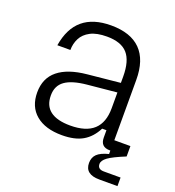

<svg xmlns="http://www.w3.org/2000/svg" viewBox="-126 -643 806 886"><g transform="rotate(20 276.5 -200.5)"><path d="M228 10Q146 10 100 -28.5Q54 -67 54 -137Q54 -207 102 -246Q150 -285 242 -294L402 -310V-263L258 -249Q186 -242 152 -217.5Q118 -193 118 -146V-145Q118 -95 151 -70Q184 -45 249 -45Q326 -45 364 -80Q402 -115 402 -186V-277V-289V-341Q402 -418 370.5 -453.5Q339 -489 269 -489Q219 -489 188.5 -473Q158 -457 144.5 -430.5Q131 -404 131 -373H67Q81 -459 131.5 -501.5Q182 -544 270 -544Q366 -544 415 -494.5Q464 -445 464 -347V-51H543V0H460Q414 0 414 -46V-82H393Q369 -35 330 -12.5Q291 10 228 10ZM461 143Q390 143 390 87Q390 60 407 43.5Q424 27 463 17V-13L543 0Q482 25 459.5 41.5Q437 58 437 75Q437 101 468 101H550V143Z"/></g></svg>

Font: Mozilla Headline ExtraLight
Style: Regular
Weight: 200
Designer: Studio DRAMA
Foundry: Studio DRAMA
Version: Version 1.000